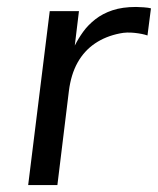

<svg xmlns="http://www.w3.org/2000/svg" viewBox="-20 -532 454 552"><path d="M61 0 123 -500H207L195 -401Q205 -421 219 -440.5Q233 -460 254 -476.5Q275 -493 303.5 -502.5Q332 -512 371 -512Q379 -512 393 -511Q407 -510 414 -508L404 -430Q390 -435 367 -437.5Q344 -440 325 -436Q284 -428 253 -407Q222 -386 203 -352Q184 -318 178 -270L145 0Z"/></svg>

Font: Inclusive Sans
Style: Italic
Weight: 400
Italic angle: -7°
Designer: Olivia King
Foundry: Olivia King
Version: Version 2.004